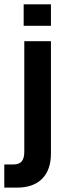

<svg xmlns="http://www.w3.org/2000/svg" viewBox="-53 -710 314 886"><path d="M182.1 -689.9V-590.8H56.2V-689.9ZM8.8 48.8Q34.7 48.8 46.9 35.2Q59.1 21.5 59.1 -9.8V-520H182.1V-2Q182.1 74.2 141.1 115.2Q100.6 155.8 24.9 155.8H-33.2V48.8Z"/></svg>

Font: D-DIN-PRO
Style: Bold
Weight: 700
Designer: Charles Nix
Foundry: Datto Inc.
Version: Version 1.000;hotconv 1.0.109;makeotfexe 2.5.65596